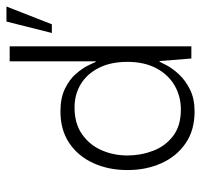

<svg xmlns="http://www.w3.org/2000/svg" viewBox="-34 -579 623 595"><g transform="rotate(-90 277.5 -281.5)"><path d="M229.2 10Q171.3 10 130.8 -17.9Q90.3 -45.8 69.2 -92.8Q48 -139.8 48 -198Q48 -257 69.7 -304.2Q91.3 -351.3 131.8 -378.5Q172.3 -405.7 230 -405.7Q271.3 -405.7 300.1 -391.7Q328.8 -377.7 346.2 -357.7Q363.5 -337.7 372 -320.3Q380.5 -303 383 -296.3H385V-563H431.5V0H393.7L385.8 -98.5H383.8Q381.3 -92.7 371.9 -75.2Q362.5 -57.7 344.2 -38Q325.8 -18.3 297.6 -4.2Q269.3 10 229.2 10ZM235.3 -32.5Q276.3 -32.5 309.9 -51.8Q343.5 -71.2 363.4 -108.5Q383.3 -145.8 383.3 -198.2Q383.3 -249.7 364.7 -286.6Q346 -323.5 314.1 -342.8Q282.2 -362 242 -362Q192 -362 158.8 -338.6Q125.5 -315.2 109.3 -277.8Q93.2 -240.5 93.2 -198.2Q93.2 -156.7 107.7 -118.5Q122.2 -80.3 153.8 -56.4Q185.3 -32.5 235.3 -32.5ZM472.8 -432.3 508.2 -573H554.8L499.7 -432.3Z"/></g></svg>

Font: Darker Grotesque Light
Style: Regular
Weight: 300
Designer: Gabriel Lam
Foundry: TypeRant
Version: Version 1.000;gftools[0.9.28]